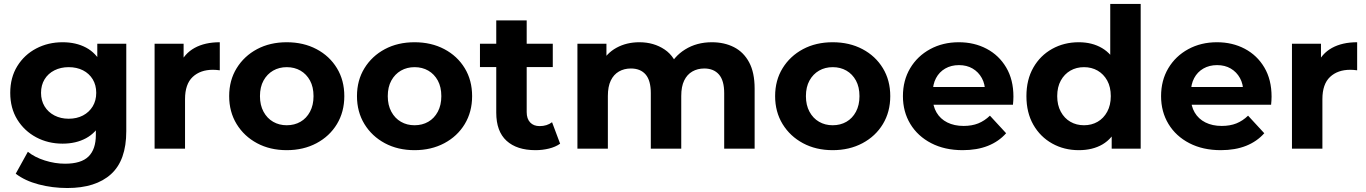

<svg xmlns="http://www.w3.org/2000/svg" viewBox="-20 -762 7000 984"><path d="M325 201.6Q248.8 201.6 178.4 183.1Q108 164.6 60.6 128.2L122.8 15.8Q157.2 43.8 209.4 60.4Q261.6 77 313.4 77Q396.1 77 433.7 40Q471.2 2.9 471.2 -70.2V-150.5L481.2 -286.2L478.6 -422.4V-537.9H627.2V-89.7Q627.2 59.7 548.9 130.6Q470.5 201.6 325 201.6ZM300.9 -25.8Q226.5 -25.8 165.6 -58.3Q104.7 -90.8 68.6 -149.2Q32.5 -207.6 32.5 -286.2Q32.5 -364.7 68.6 -423.1Q104.7 -481.5 165.6 -513.5Q226.5 -545.5 300.9 -545.5Q369.5 -545.5 421 -518.1Q472.5 -490.7 501.8 -433.1Q531 -375.6 531 -286.2Q531 -196.8 501.8 -139.2Q472.5 -81.6 421 -53.7Q369.5 -25.8 300.9 -25.8ZM331.9 -153.5Q373.4 -153.5 405.3 -170.2Q437.1 -187 455.2 -216.9Q473.2 -246.9 473.2 -286.2Q473.2 -325.8 455.2 -355.6Q437.1 -385.3 405.3 -401.6Q373.4 -417.8 331.9 -417.8Q291.5 -417.8 259.1 -401.6Q226.7 -385.3 208.5 -355.6Q190.3 -325.8 190.3 -286.2Q190.3 -246.9 208.5 -216.9Q226.7 -187 259.1 -170.2Q291.5 -153.5 331.9 -153.5Z M772.3 0V-537.9H921V-385.6L900.4 -429.6Q924.2 -487 977.1 -516.3Q1030 -545.5 1106.4 -545.5V-401.7Q1096.2 -403 1088 -403.7Q1079.9 -404.4 1071.5 -404.4Q1006.6 -404.4 967.5 -367.7Q928.3 -330.9 928.3 -253.9V0Z M1449.5 7.6Q1364 7.6 1297.5 -28Q1231 -63.6 1192.7 -126.2Q1154.5 -188.8 1154.5 -269.3Q1154.5 -350.4 1192.9 -412.6Q1231.3 -474.8 1297.5 -510.2Q1363.8 -545.5 1449.5 -545.5Q1535.3 -545.5 1602.1 -510.2Q1668.9 -474.9 1706.7 -412.7Q1744.6 -350.6 1744.6 -269.3Q1744.6 -188.6 1706.8 -126.1Q1669 -63.6 1602 -28Q1535 7.6 1449.5 7.6ZM1449.5 -120.1Q1489 -120.1 1519.9 -137.9Q1550.7 -155.6 1568.8 -189.5Q1586.8 -223.3 1586.8 -269.2Q1586.8 -316 1568.8 -349.2Q1550.7 -382.3 1519.9 -400.1Q1489 -417.8 1449.8 -417.8Q1410.7 -417.8 1379.8 -400.1Q1348.9 -382.3 1330.6 -349.2Q1312.3 -316 1312.3 -269.2Q1312.3 -223.3 1330.6 -189.5Q1348.9 -155.6 1379.8 -137.9Q1410.6 -120.1 1449.5 -120.1Z M2104.5 7.6Q2019 7.6 1952.5 -28Q1886 -63.6 1847.7 -126.2Q1809.5 -188.8 1809.5 -269.3Q1809.5 -350.4 1847.9 -412.6Q1886.3 -474.8 1952.5 -510.2Q2018.8 -545.5 2104.5 -545.5Q2190.3 -545.5 2257.1 -510.2Q2323.9 -474.9 2361.7 -412.7Q2399.6 -350.6 2399.6 -269.3Q2399.6 -188.6 2361.8 -126.1Q2324 -63.6 2257 -28Q2190 7.6 2104.5 7.6ZM2104.5 -120.1Q2144 -120.1 2174.9 -137.9Q2205.7 -155.6 2223.8 -189.5Q2241.8 -223.3 2241.8 -269.2Q2241.8 -316 2223.8 -349.2Q2205.7 -382.3 2174.9 -400.1Q2144 -417.8 2104.8 -417.8Q2065.7 -417.8 2034.8 -400.1Q2003.9 -382.3 1985.6 -349.2Q1967.3 -316 1967.3 -269.2Q1967.3 -223.3 1985.6 -189.5Q2003.9 -155.6 2034.8 -137.9Q2065.6 -120.1 2104.5 -120.1Z M2724.3 7.6Q2628.8 7.6 2576 -40.6Q2523.3 -88.7 2523.3 -184.8V-657.3H2679.3V-187.5Q2679.3 -153.4 2697 -134.6Q2714.7 -115.7 2745.6 -115.7Q2783.1 -115.7 2809.3 -135.6L2850.6 -25.6Q2827 -8.8 2793.5 -0.6Q2760.1 7.6 2724.3 7.6ZM2439.8 -418.2V-537.9H2813V-418.2Z M2939.3 0V-537.9H3088V-391.2L3059.6 -434Q3087.6 -488.8 3139.3 -517.1Q3191 -545.5 3256.8 -545.5Q3330.6 -545.5 3386.1 -508.3Q3441.6 -471.1 3460 -393.8L3404.9 -409Q3431.9 -471.6 3491.2 -508.5Q3550.5 -545.5 3628.3 -545.5Q3692.1 -545.5 3741.6 -520.3Q3791.1 -495.1 3819.3 -442.6Q3847.5 -390.2 3847.5 -307.8V0H3691.5V-284.5Q3691.5 -349.3 3664.6 -380.2Q3637.6 -411 3589.5 -411Q3555 -411 3528.2 -395.6Q3501.3 -380.2 3486.4 -349.3Q3471.4 -318.5 3471.4 -270V0H3315.4V-284.5Q3315.4 -349.3 3288.9 -380.2Q3262.3 -411 3213.4 -411Q3178.9 -411 3152.1 -395.6Q3125.2 -380.2 3110.3 -349.3Q3095.3 -318.5 3095.3 -270V0Z M4247.5 7.6Q4162 7.6 4095.5 -28Q4029 -63.6 3990.7 -126.2Q3952.5 -188.8 3952.5 -269.3Q3952.5 -350.4 3990.9 -412.6Q4029.3 -474.8 4095.5 -510.2Q4161.8 -545.5 4247.5 -545.5Q4333.3 -545.5 4400.1 -510.2Q4466.9 -474.9 4504.7 -412.7Q4542.6 -350.6 4542.6 -269.3Q4542.6 -188.6 4504.8 -126.1Q4467 -63.6 4400 -28Q4333 7.6 4247.5 7.6ZM4247.5 -120.1Q4287 -120.1 4317.9 -137.9Q4348.7 -155.6 4366.8 -189.5Q4384.8 -223.3 4384.8 -269.2Q4384.8 -316 4366.8 -349.2Q4348.7 -382.3 4317.9 -400.1Q4287 -417.8 4247.8 -417.8Q4208.7 -417.8 4177.8 -400.1Q4146.9 -382.3 4128.6 -349.2Q4110.3 -316 4110.3 -269.2Q4110.3 -223.3 4128.6 -189.5Q4146.9 -155.6 4177.8 -137.9Q4208.6 -120.1 4247.5 -120.1Z M4913.7 7.6Q4821.6 7.6 4752.5 -28.2Q4683.4 -64 4645.4 -126.7Q4607.5 -189.4 4607.5 -269.2Q4607.5 -349.8 4644.6 -412.3Q4681.8 -474.7 4746.9 -510.1Q4812 -545.5 4893.9 -545.5Q4973.1 -545.5 5036.5 -512Q5099.9 -478.5 5136.8 -416.1Q5173.8 -353.7 5173.8 -266.8Q5173.8 -257.8 5173.1 -246.3Q5172.4 -234.8 5171.4 -225.2H4734.1V-316.1H5088.8L5028.6 -288.9Q5029.2 -330.6 5011.9 -361.8Q4994.7 -393.1 4964.7 -410.7Q4934.8 -428.3 4894.7 -428.3Q4854.7 -428.3 4824.2 -410.7Q4793.7 -393.1 4777 -361.5Q4760.3 -330 4760.3 -287.1V-262.8Q4760.3 -218.7 4779.7 -185.6Q4799.1 -152.4 4834.8 -134.5Q4870.5 -116.6 4918.3 -116.6Q4961.1 -116.6 4993.5 -129.6Q5025.8 -142.6 5053.4 -169.2L5136.4 -79.2Q5098.8 -36.8 5043.1 -14.6Q4987.3 7.6 4913.7 7.6Z M5508.7 7.6Q5433.4 7.6 5372.3 -26.6Q5311.2 -60.8 5275.8 -122.8Q5240.4 -184.8 5240.4 -269.2Q5240.4 -353.6 5275.8 -415.5Q5311.2 -477.5 5372.3 -511.5Q5433.4 -545.5 5508.7 -545.5Q5577.1 -545.5 5627.9 -515.6Q5678.7 -485.7 5707 -424.8Q5735.4 -363.8 5735.4 -269.2Q5735.4 -174.8 5708.2 -113.3Q5681.1 -51.8 5630.5 -22.1Q5579.8 7.6 5508.7 7.6ZM5535.5 -120.1Q5574.4 -120.1 5605.3 -137.9Q5636.1 -155.6 5654.5 -189.5Q5672.8 -223.3 5672.8 -269.2Q5672.8 -316 5654.5 -349.2Q5636.1 -382.3 5605.3 -400.1Q5574.4 -417.8 5535.5 -417.8Q5496.6 -417.8 5465.8 -400.1Q5434.9 -382.3 5416.6 -349.2Q5398.2 -316 5398.2 -269.2Q5398.2 -223.3 5416.6 -189.5Q5434.9 -155.6 5465.8 -137.9Q5496.6 -120.1 5535.5 -120.1ZM5677.4 0V-110.2L5680 -269.8L5670 -429.3V-742H5826V0Z M6236.7 7.6Q6144.6 7.6 6075.5 -28.2Q6006.4 -64 5968.4 -126.7Q5930.5 -189.4 5930.5 -269.2Q5930.5 -349.8 5967.6 -412.3Q6004.8 -474.7 6069.9 -510.1Q6135 -545.5 6216.9 -545.5Q6296.1 -545.5 6359.5 -512Q6422.9 -478.5 6459.8 -416.1Q6496.8 -353.7 6496.8 -266.8Q6496.8 -257.8 6496.1 -246.3Q6495.4 -234.8 6494.4 -225.2H6057.1V-316.1H6411.8L6351.6 -288.9Q6352.2 -330.6 6334.9 -361.8Q6317.7 -393.1 6287.7 -410.7Q6257.8 -428.3 6217.7 -428.3Q6177.7 -428.3 6147.2 -410.7Q6116.7 -393.1 6100 -361.5Q6083.3 -330 6083.3 -287.1V-262.8Q6083.3 -218.7 6102.7 -185.6Q6122.1 -152.4 6157.8 -134.5Q6193.5 -116.6 6241.3 -116.6Q6284.1 -116.6 6316.5 -129.6Q6348.8 -142.6 6376.4 -169.2L6459.4 -79.2Q6421.8 -36.8 6366.1 -14.6Q6310.3 7.6 6236.7 7.6Z M6601.3 0V-537.9H6750V-385.6L6729.4 -429.6Q6753.2 -487 6806.1 -516.3Q6859 -545.5 6935.4 -545.5V-401.7Q6925.2 -403 6917 -403.7Q6908.9 -404.4 6900.5 -404.4Q6835.6 -404.4 6796.5 -367.7Q6757.3 -330.9 6757.3 -253.9V0Z"/></svg>

Font: Montserrat Thin
Style: Regular
Weight: 100
Designer: Julieta Ulanovsky
Foundry: Julieta Ulanovsky
Version: Version 9.000